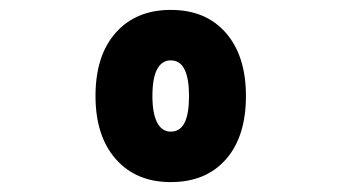

<svg xmlns="http://www.w3.org/2000/svg" viewBox="-20 -838 690 388"><path d="M325 -470Q255 -470 214 -516.5Q173 -563 173 -644Q173 -726 214 -772Q255 -818 325 -818Q396 -818 436.5 -771.5Q477 -725 477 -644Q477 -562 436.5 -516Q396 -470 325 -470ZM325 -572Q344 -572 353 -590Q362 -608 362 -644Q362 -679 353 -697.5Q344 -716 325 -716Q307 -716 297.5 -698Q288 -680 288 -644Q288 -609 297.5 -590.5Q307 -572 325 -572Z"/></svg>

Font: Martian Mono SemiCondensed
Style: Bold
Weight: 700
Width: 4
Designer: Roman Shamin
Foundry: Evil Martians
Version: Version 1.000